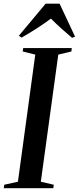

<svg xmlns="http://www.w3.org/2000/svg" viewBox="-37 -998 418 1018"><path d="M-17 0 -14.5 -18.5 58 -34.5 150 -708.5 83.5 -725 86 -743H343.5L341.5 -725L272 -708.5L179.5 -34.5L248 -18.5L245.5 0ZM63 -808.5 205 -978.5H279L361 -803.5L345 -797.5Q316 -822 287.5 -847.5Q259 -873 233 -899.5Q198.5 -873.5 160.5 -849Q122.5 -824.5 77.5 -798.5Z"/></svg>

Font: Merriweather 144pt Medium
Style: Italic
Weight: 500
Italic angle: -7.8°
Version: Version 2.101